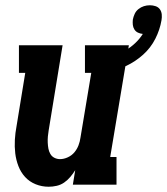

<svg xmlns="http://www.w3.org/2000/svg" viewBox="-20 -702 635 730"><path d="M165 8Q139 8 115.5 -1.5Q92 -11 75.5 -29Q59 -47 50 -70.5Q41 -94 38 -119Q35 -144 36.5 -170.5Q38 -197 43 -223L76 -425H52V-530H218L165 -206Q163 -195 162 -183Q161 -171 161.5 -159.5Q162 -148 164 -137Q166 -126 171.5 -116.5Q177 -107 187 -102Q197 -97 208 -97Q223 -97 238 -104Q253 -111 263 -123Q273 -135 278.5 -149.5Q284 -164 286 -179L327 -425H303V-530H470L399 -105H423V0H257L266 -55Q258 -42 247.5 -29.5Q237 -17 224 -8Q211 1 195.5 4.5Q180 8 165 8ZM390 -425 373 -478Q395 -483 416 -491Q437 -499 457 -510.5Q477 -522 494 -538Q511 -554 523 -573Q513 -574 504.5 -578Q496 -582 491 -590Q486 -598 485 -607.5Q484 -617 485 -627Q487 -638 492 -649Q497 -660 506.5 -667.5Q516 -675 527 -678.5Q538 -682 550 -682Q561 -682 571.5 -678.5Q582 -675 588 -666.5Q594 -658 595 -647Q596 -636 594 -625Q588 -589 570.5 -554.5Q553 -520 524 -494Q495 -468 460 -451.5Q425 -435 390 -425Z"/></svg>

Font: Iosevka Slab Extrabold Oblique
Style: Regular
Weight: 800
Italic angle: -9°
Monospace: yes
Designer: Belleve Invis
Foundry: Belleve Invis
Version: Version 11.1.1; ttfautohint (v1.8.3)